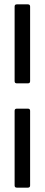

<svg xmlns="http://www.w3.org/2000/svg" viewBox="-20 -780 206 880"><path d="M57 -398Q47 -398 47 -408V-750Q47 -760 57 -760H108Q118 -760 118 -750V-408Q118 -398 108 -398ZM57 80Q47 80 47 70V-272Q47 -282 57 -282H108Q118 -282 118 -272V70Q118 80 108 80Z"/></svg>

Font: LinhAnh
Style: Regular
Weight: 400
Designer: Jeremy Tribby
Foundry: Tribby Type
Version: Version 1.408